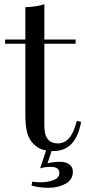

<svg xmlns="http://www.w3.org/2000/svg" viewBox="-20 -701 404 909"><path d="M190 -514H338V-494H190V-107Q190 -62 206.5 -42Q223 -22 254 -22Q285 -22 307 -47Q329 -72 344 -129L364 -124Q339 14 234 14Q200 14 178 6Q156 -2 139 -19Q117 -41 108.5 -73Q100 -105 100 -159V-494H4V-514H100V-667Q156 -669 190 -681ZM205 72Q235 65 264 65Q292 65 308.5 77.5Q325 90 325 112Q325 150 290 169Q255 188 212 188Q162 188 129 177L133 159Q154 162 171 162Q207 162 234 151.5Q261 141 261 117Q261 89 219 89Q191 89 170 96L204 -6H231Z"/></svg>

Font: Myanmar April Display
Style: Regular
Weight: 400
Designer: Khon Soe Zaw Thu
Foundry: Myanmar OS
Version: Version 2.50 April 12, 2019